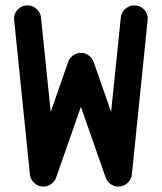

<svg xmlns="http://www.w3.org/2000/svg" viewBox="-20 -684 600 712"><path d="M91 -37Q32 -612 32 -614Q32 -635 46.5 -649.5Q61 -664 82 -664Q101 -664 115.5 -651Q130 -638 132 -619L168 -269L233 -455Q238 -469 251 -478.5Q264 -488 280 -488Q296 -488 309 -478.5Q322 -469 327 -455Q327 -455 392 -269L428 -619Q430 -638 444.5 -651Q459 -664 478 -664Q499 -664 513.5 -649.5Q528 -635 528 -614Q528 -612 469 -37Q467 -18 452.5 -5Q438 8 419 8Q403 8 390 -1.5Q377 -11 372 -25Q372 -25 280 -288L188 -25Q183 -11 170 -1.5Q157 8 141 8Q122 8 107.5 -5Q93 -18 91 -37Z"/></svg>

Font: Brass Mono
Style: Bold
Weight: 700
Monospace: yes
Version: Version 1.100; ttfautohint (v1.8.3) -l 8 -r 50 -G 200 -x 14 